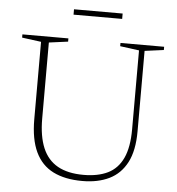

<svg xmlns="http://www.w3.org/2000/svg" viewBox="-57 -881 870 944"><g transform="rotate(5 378.5 -409.0)"><path d="M606 -264.5V-654L512 -666.5V-682.5H727.5V-666.5L633.5 -654V-257Q633.5 -162 603 -103.2Q572.5 -44.5 516.5 -17.2Q460.5 10 384 10Q298 10 239.8 -19.2Q181.5 -48.5 152 -111Q122.5 -173.5 122.5 -272V-654L28 -666.5V-682.5H255V-666.5L161 -654V-279Q161 -191.5 185.2 -134Q209.5 -76.5 259.5 -48.5Q309.5 -20.5 387 -20.5Q458 -20.5 506.8 -44.2Q555.5 -68 580.8 -121.8Q606 -175.5 606 -264.5ZM270 -801V-827.5H510V-801Z"/></g></svg>

Font: Newsreader ExtraLight
Style: Regular
Weight: 250
Designer: Hugues Gentile
Foundry: Production Type
Version: Version 1.003